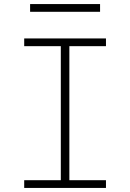

<svg xmlns="http://www.w3.org/2000/svg" viewBox="-20 -924 640 944"><path d="M99 0V-38H279V-697H99V-735H501V-697H321V-38H501V0ZM128 -866V-904H472V-866Z"/></svg>

Font: Iosevka SS04 XLt Ex
Style: Regular
Weight: 200
Width: 7
Monospace: yes
Designer: Belleve Invis
Foundry: Belleve Invis
Version: Version 19.0.0; ttfautohint (v1.8.4)